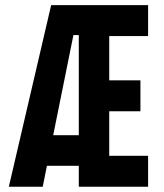

<svg xmlns="http://www.w3.org/2000/svg" viewBox="-20 -713 626 733"><path d="M13.7 0H143.1L159.2 -80.1H280.8V0H545.4V-118.2H397V-288.1H516.1V-406.2H397V-575.2H545.4V-693.4H175.3ZM183.1 -196.8 260.3 -579.1H280.8V-196.8Z"/></svg>

Font: Cascadia Code
Style: Bold
Weight: 700
Monospace: yes
Designer: Aaron Bell
Foundry: Saja Typeworks
Version: Version 2404.023